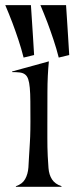

<svg xmlns="http://www.w3.org/2000/svg" viewBox="-38 -722 287 742"><path d="M79.6 -252.4Q79.6 -297.9 79.3 -329.6Q79.1 -361.3 77.1 -382.6Q75.2 -403.8 71 -416Q66.9 -428.2 58.8 -434.3Q50.8 -440.4 38.6 -441.9Q26.4 -443.4 8.8 -443.4V-445.8L150.9 -484.9Q145.5 -431.6 145.3 -367.4Q145 -303.2 145 -234.4Q145 -207 145 -188.5Q145 -169.9 145.3 -153.3Q145.5 -136.7 146.5 -118.4Q147.5 -100.1 149.4 -72.8Q151.4 -46.4 163.1 -28.6Q174.8 -10.7 199.7 -2.4V0H23.4V-2.4Q48.3 -10.7 59.1 -29.8Q69.8 -48.8 71.8 -74.7Q72.8 -97.2 74 -114Q75.2 -130.9 75.9 -144.5Q76.7 -158.2 77.4 -169.9Q78.1 -181.6 78.6 -193.8Q79.1 -206.1 79.3 -220Q79.6 -233.9 79.6 -252.4ZM93.8 -509.3 53.2 -499.5Q44.9 -532.7 33 -568.6Q21 -604.5 9.8 -634.3Q-3.4 -668.9 -17.6 -702.1H81.5Q83.5 -674.3 85.4 -643.1Q87.4 -616.2 89.4 -581.5Q91.3 -546.9 93.8 -509.3ZM229.5 -509.3 189 -499.5Q180.7 -532.7 168.7 -568.6Q156.7 -604.5 145.5 -634.3Q132.3 -668.9 118.2 -702.1H217.3Q219.2 -674.3 221.2 -643.1Q223.1 -616.2 225.1 -581.5Q227.1 -546.9 229.5 -509.3Z"/></svg>

Font: Smythe
Style: Regular
Weight: 400
Version: Version 1.000